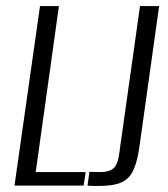

<svg xmlns="http://www.w3.org/2000/svg" viewBox="-20 -611 554 632"><path d="M27.7 0 111.7 -591H174L97.5 -44.6H262L255.3 0ZM307.7 1Q299 1 288.2 1Q277.4 1 268 0L274.4 -45.3L307 -44.6Q338.1 -43.9 352.8 -56.3Q367.4 -68.6 372.1 -103.3L440.9 -591H503.8L439.2 -129.8Q432.4 -80.3 419.2 -51.4Q406 -22.4 380 -10.7Q353.9 1 307.7 1Z"/></svg>

Font: Alumni Sans Thin
Style: Italic
Weight: 100
Italic angle: -8°
Designer: Robert E. Leuschke
Foundry: Robert E. Leuschke
Version: Version 1.016